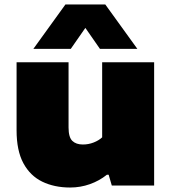

<svg xmlns="http://www.w3.org/2000/svg" viewBox="-20 -828 766 857"><path d="M293 9Q222.5 9 168.5 -17.2Q114.5 -43.5 84.2 -99.8Q54 -156 54 -246V-550H286V-259Q286 -215.5 302.8 -199.2Q319.5 -183 350 -183Q375 -183 398 -192Q421 -201 436 -215V-550H668V0H479L465 -48H457Q423.5 -21 381.2 -6Q339 9 293 9ZM129 -610 272 -808H450L593 -610H426L361 -703.5L296 -610Z"/></svg>

Font: Encode Sans Expanded Expanded Black
Style: Regular
Weight: 900
Width: 7
Designer: Multiple Designers
Foundry: Impallari Type
Version: Version 3.000; ttfautohint (v1.8.3) -l 8 -r 50 -G 200 -x 14 